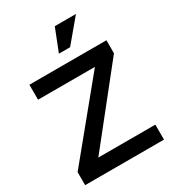

<svg xmlns="http://www.w3.org/2000/svg" viewBox="-222 -1066 1071 1187"><g transform="rotate(-30 314.0 -472.5)"><path d="M30 -93 448 -603H42V-710H592V-617L186 -107H593V0H30ZM376 -785H296L359 -945H510Z"/></g></svg>

Font: Rising Sun SemiBold
Style: Regular
Weight: 600
Designer: Matt McInerney, Pablo Impallari, Rodrigo Fuenzalida (Raleway font), Stephen Hutchings (Greek), Cristiano Sobral (main ch
Foundry: The Rising Sun Project Authors
Version: Version 4.327; ttfautohint (v1.8.4.7-5d5b-dirty)